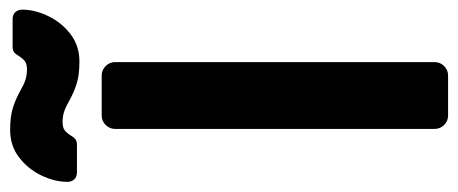

<svg xmlns="http://www.w3.org/2000/svg" viewBox="-318 -636 925 388"><g transform="rotate(-90 145.0 -442.5)"><path d="M0 0ZM78 -27V-673Q78 -684 86 -692Q94 -700 105 -700H186Q197 -700 205 -692Q213 -684 213 -673V-27Q213 -16 205 -8Q197 0 186 0H105Q94 0 86 -8Q78 -16 78 -27ZM65 -763Q61 -756 57 -753Q53 -750 46 -750H-10Q-19 -750 -24 -755.5Q-29 -761 -29 -769Q-29 -795 -16 -822Q-3 -849 20.5 -867Q44 -885 76 -885Q103 -885 120.5 -879.5Q138 -874 156 -864Q168 -857 177.5 -854Q187 -851 198 -851Q209 -851 214.5 -855Q220 -859 225 -867Q229 -874 233 -877Q237 -880 244 -880H300Q309 -880 314 -874.5Q319 -869 319 -861Q319 -835 306 -808Q293 -781 269.5 -763Q246 -745 214 -745Q187 -745 169.5 -750.5Q152 -756 134 -766Q122 -773 112.5 -776Q103 -779 92 -779Q81 -779 75.5 -775Q70 -771 65 -763Z"/></g></svg>

Font: Hezaedrus Medium
Style: Regular
Weight: 500
Designer: Hubert & Fischer
Foundry: Hubert & Fischer
Version: Version 1.10;September 3, 2019;FontCreator 11.5.0.2425 64-bi